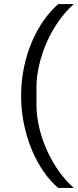

<svg xmlns="http://www.w3.org/2000/svg" viewBox="-20 -780 380 937"><path d="M83 -312Q83 -384 97 -451Q111 -518 135.5 -575.5Q160 -633 193 -680Q226 -727 264 -760H340Q298 -722 264.5 -674Q231 -626 207.5 -572Q184 -518 171 -462Q158 -406 158 -354V-268Q158 -215 171 -159Q184 -103 208 -49Q232 5 265.5 53Q299 101 340 137H264Q227 106 194 59Q161 12 136.5 -46Q112 -104 97.5 -171.5Q83 -239 83 -312Z"/></svg>

Font: IBM Plex Sans KR
Style: Regular
Weight: 400
Designer: Mike Abbink; Paul van der Laan; Pieter van Rosmalen; Wujin Sim; Chorong Kim; Dohee Lee;
Foundry: Sandoll Inc.
Version: Version 1.000